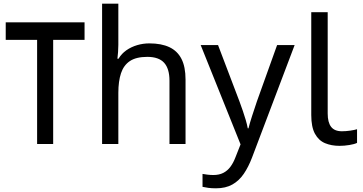

<svg xmlns="http://www.w3.org/2000/svg" viewBox="-20 -780 1964 1040"><path d="M438 -659V-564H268V0H181V-564H11V-659Z M621 -537Q621 -518 619.5 -498Q618 -478 616 -462H622Q639 -490 665 -508Q691 -526 723 -535.5Q755 -545 789 -545Q854 -545 897.5 -524.5Q941 -504 963 -461Q985 -418 985 -349V0H898V-343Q898 -408 869 -440Q840 -472 778 -472Q718 -472 684 -449.5Q650 -427 635.5 -383.5Q621 -340 621 -277V0H533V-760H621Z M1067 -536H1161L1277 -231Q1287 -204 1295.5 -179Q1304 -154 1311 -130.5Q1318 -107 1322 -85H1326Q1332 -110 1345 -150.5Q1358 -191 1372 -232L1481 -536H1576L1345 74Q1326 124 1300.5 161.5Q1275 199 1238.5 219.5Q1202 240 1150 240Q1126 240 1108 237.5Q1090 235 1077 232V162Q1088 164 1103.5 166Q1119 168 1136 168Q1167 168 1189.5 156.5Q1212 145 1228 123.5Q1244 102 1255 73L1283 2Z M1819 10Q1775 10 1740.5 -4.5Q1706 -19 1686 -55.5Q1666 -92 1666 -157V-714H1755V-165Q1755 -117 1773.5 -93Q1792 -69 1832 -69Q1854 -69 1877.5 -72.5Q1901 -76 1914 -80V-6Q1900 1 1872.5 5.5Q1845 10 1819 10Z"/></svg>

Font: hexutelugu05
Style: Book
Weight: 400
Designer: Jelle Bosma - Monotype Design Team
Foundry: Monotype Imaging Inc.
Version: Version 2.003